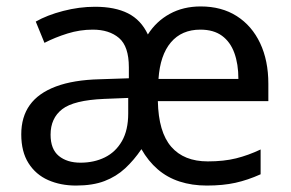

<svg xmlns="http://www.w3.org/2000/svg" viewBox="-20 -566 904 596"><path d="M603 -546Q668 -546 715 -516Q762 -486 787.5 -432Q813 -378 813 -306V-252H470Q472 -156 511.5 -110.5Q551 -65 625 -65Q675 -65 713 -74.5Q751 -84 789 -102V-25Q749 -7 710.5 1.5Q672 10 622 10Q576 10 537.5 -2.5Q499 -15 469.5 -40.5Q440 -66 419 -103Q396 -69 368.5 -43.5Q341 -18 304.5 -4Q268 10 216 10Q168 10 129.5 -7Q91 -24 68.5 -59.5Q46 -95 46 -149Q46 -203 72.5 -240Q99 -277 153.5 -297.5Q208 -318 290 -320L380 -323V-357Q380 -422 349.5 -448Q319 -474 268 -474Q228 -474 189.5 -462Q151 -450 118 -433L91 -499Q126 -519 176 -532Q226 -545 275 -545Q337 -545 377.5 -524.5Q418 -504 439 -459Q465 -500 507 -523Q549 -546 603 -546ZM303 -259Q209 -255 173 -227Q137 -199 137 -148Q137 -103 162.5 -82Q188 -61 230 -61Q272 -61 305.5 -77.5Q339 -94 358.5 -128Q378 -162 378 -214V-262ZM602 -474Q544 -474 510.5 -434.5Q477 -395 472 -321H720Q720 -367 707.5 -401.5Q695 -436 669 -455Q643 -474 602 -474Z"/></svg>

Font: Noto Sans Thai
Style: Regular
Weight: 400
Designer: Monotype Design Team
Foundry: Monotype Imaging Inc.
Version: Version 2.001